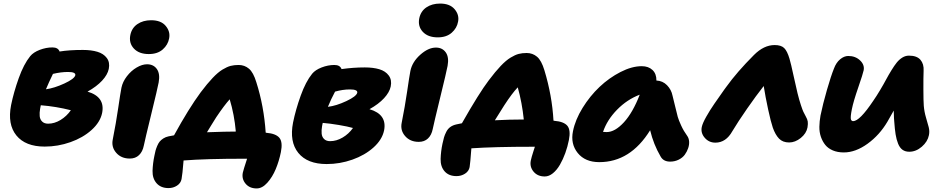

<svg xmlns="http://www.w3.org/2000/svg" viewBox="-20 -847 5262 1073"><path d="M230 -27.8Q122.1 -27.8 71.5 -90.1Q21 -152.3 42 -259.8Q56.6 -331.5 84.7 -410.2Q112.8 -488.8 148.9 -533.2Q166.5 -554.7 202.1 -568.4Q237.8 -582 272.9 -582Q304.7 -582 313 -559.1Q366.7 -567.9 442.9 -567.9Q490.2 -567.9 524.4 -557.6Q558.6 -547.4 576.9 -522.9Q595.2 -498.5 587.9 -461.9Q581.1 -429.2 550.5 -396.2Q520 -363.3 469.2 -335Q568.4 -305.7 550.8 -215.8Q540 -164.1 491.7 -120.6Q443.4 -77.1 373.5 -52.5Q303.7 -27.8 230 -27.8ZM359.9 -444.8Q321.3 -444.8 275.9 -434.1Q252.4 -385.7 236.8 -348.1Q283.7 -354.5 340.1 -380.6Q396.5 -406.7 400.9 -426.8Q403.8 -444.8 359.9 -444.8ZM204.1 -238.8Q200.2 -216.3 201.9 -197.8Q203.6 -179.2 215.8 -167.5Q228 -155.8 249 -155.8Q284.2 -155.8 318.4 -176.5Q352.5 -197.3 376 -231Q293.5 -252 208 -258.8Q206.1 -251.5 204.1 -238.8Z M811.5 -544.9Q756.8 -544.9 728 -575.9Q699.2 -606.9 708.5 -651.9Q716.8 -691.4 748.3 -712.6Q779.8 -733.9 824.7 -733.9Q879.9 -733.9 906.2 -702.1Q932.6 -670.4 925.3 -632.8Q918.9 -596.7 889.6 -570.8Q860.4 -544.9 811.5 -544.9ZM705.6 39.1Q657.2 39.1 629.2 6.6Q601.1 -25.9 610.4 -68.8Q628.4 -159.2 640.6 -243.2Q652.8 -327.1 658.7 -356.9Q665.5 -390.1 689.2 -420.9Q712.9 -451.7 743.7 -469.7Q774.4 -487.8 801.8 -487.8Q837.9 -487.8 856.7 -461.2Q875.5 -434.6 866.7 -386.2Q860.4 -352.5 825.2 -208.7Q790 -64.9 783.7 -33.2Q776.9 1 756.8 20Q736.8 39.1 705.6 39.1Z M1414.6 206.1Q1374.5 206.1 1352.3 179.4Q1330.1 152.8 1336.9 118.2Q1340.3 102.5 1360.8 40H1348.6Q1129.9 40 1005.9 49.8Q999.5 129.9 994.6 153.8Q990.2 176.8 969.2 190.4Q948.2 204.1 921.9 204.1Q878.9 204.1 855.2 177.2Q831.5 150.4 832.5 107.9Q834 65.4 842.8 23.9Q846.2 6.3 849.1 -4.9Q852.1 -16.1 858.4 -31.2Q864.7 -46.4 872.3 -55.7Q879.9 -64.9 892.6 -73.2Q905.3 -81.5 921.9 -85Q932.6 -87.4 952.6 -90.8Q1035.2 -241.2 1101.6 -331.1Q1138.7 -380.4 1168.5 -411.6Q1198.2 -442.9 1223.6 -458.3Q1249 -473.6 1268.8 -478.8Q1288.6 -483.9 1313.5 -483.9Q1346.7 -483.9 1371.3 -463.1Q1396 -442.4 1412.6 -387.2Q1455.1 -253.4 1464.8 -106L1467.8 -105Q1521.5 -100.6 1541.3 -76.9Q1561 -53.2 1549.8 2.9Q1539.6 53.2 1521 97.9Q1502.4 142.6 1473.9 174.3Q1445.3 206.1 1414.6 206.1ZM1188.5 -191.9Q1177.2 -174.8 1158.7 -144Q1140.1 -113.3 1136.7 -107.9Q1243.2 -111.8 1297.9 -111.8Q1289.6 -206.1 1263.7 -292Q1233.9 -259.3 1188.5 -191.9Z M1805.7 69.8Q1697.8 69.8 1647.2 7.6Q1596.7 -54.7 1617.7 -162.1Q1632.3 -233.9 1660.4 -312.3Q1688.5 -390.6 1724.6 -435.1Q1742.2 -456.5 1777.8 -470.2Q1813.5 -483.9 1848.6 -483.9Q1880.4 -483.9 1888.7 -460.9Q1955.1 -470.2 2018.6 -470.2Q2065.9 -470.2 2100.1 -460Q2134.3 -449.7 2152.6 -425Q2170.9 -400.4 2163.6 -363.8Q2156.7 -331.1 2126.2 -298.1Q2095.7 -265.1 2044.9 -236.8Q2144 -207.5 2126.5 -118.2Q2115.7 -66.4 2067.4 -22.9Q2019 20.5 1949.2 45.2Q1879.4 69.8 1805.7 69.8ZM1935.5 -347.2Q1895.5 -347.2 1852.5 -335Q1829.1 -291 1812.5 -250Q1858.9 -255.4 1915.5 -282Q1972.2 -308.6 1976.6 -329.1Q1979.5 -347.2 1935.5 -347.2ZM1779.8 -141.1Q1775.9 -118.7 1777.6 -100.1Q1779.3 -81.5 1791.5 -69.8Q1803.7 -58.1 1824.7 -58.1Q1860.4 -58.1 1894.8 -78.4Q1929.2 -98.6 1952.6 -131.8Q1923.8 -140.1 1872.6 -148.7Q1821.3 -157.2 1783.7 -160.2Q1783.2 -157.7 1781.7 -151.4Q1780.3 -145 1779.8 -141.1Z M2426.3 -638.2Q2371.6 -638.2 2342.8 -669.2Q2314 -700.2 2323.2 -745.1Q2331.5 -784.7 2363 -805.9Q2394.5 -827.1 2439.5 -827.1Q2494.1 -827.1 2520.8 -795.4Q2547.4 -763.7 2540 -726.1Q2533.7 -689.9 2504.4 -664.1Q2475.1 -638.2 2426.3 -638.2ZM2320.3 -54.2Q2272 -54.2 2243.9 -86.7Q2215.8 -119.1 2225.1 -162.1Q2243.2 -252.4 2255.4 -336.4Q2267.6 -420.4 2273.4 -450.2Q2283.7 -501 2328.6 -541Q2373.5 -581.1 2416 -581.1Q2452.1 -581.1 2471.2 -554.2Q2490.2 -527.3 2481.4 -479Q2475.1 -445.3 2439.9 -301.5Q2404.8 -157.7 2398.4 -126Q2391.6 -91.8 2371.6 -73Q2351.6 -54.2 2320.3 -54.2Z M3024.4 139.2Q2984.4 139.2 2961.9 112.3Q2939.5 85.4 2946.3 50.8Q2948.2 41 2951.9 28.1Q2955.6 15.1 2960.9 -1.2Q2966.3 -17.6 2969.2 -26.9H2958.5Q2741.7 -26.9 2614.3 -18.1Q2607.9 67.4 2604.5 86.9Q2600.1 109.9 2578.9 123.5Q2557.6 137.2 2531.2 137.2Q2488.3 137.2 2464.8 110.6Q2441.4 84 2442.4 41Q2443.8 -1.5 2452.6 -43Q2457.5 -65.9 2461.4 -79.3Q2465.3 -92.8 2473.9 -109.9Q2482.4 -127 2496.6 -137.2Q2510.7 -147.5 2531.2 -151.9Q2553.7 -156.7 2561.5 -158.2Q2657.2 -326.7 2711.4 -397.9Q2748.5 -447.3 2778.3 -478.5Q2808.1 -509.8 2833.5 -525.1Q2858.9 -540.5 2878.7 -545.7Q2898.4 -550.8 2923.3 -550.8Q2956.5 -550.8 2981.2 -530Q3005.9 -509.3 3022.5 -454.1Q3065.4 -312.5 3073.2 -172.9L3077.6 -171.9Q3131.3 -167.5 3150.9 -143.8Q3170.4 -120.1 3159.2 -64Q3151.9 -26.9 3139.2 8.3Q3126.5 43.5 3109.4 73.2Q3092.3 103 3070.1 121.1Q3047.9 139.2 3024.4 139.2ZM2798.3 -258.8Q2793.5 -251.5 2745.6 -174.8Q2827.1 -179.2 2907.2 -179.2Q2897.5 -273.4 2873.5 -358.9Q2841.8 -325.7 2798.3 -258.8Z M3329.1 59.1Q3250 59.1 3208.7 8.1Q3167.5 -43 3182.1 -113.8Q3194.8 -177.7 3235.8 -244.1Q3276.9 -310.5 3330.6 -361.3Q3384.3 -412.1 3447.8 -444.6Q3511.2 -477.1 3566.4 -477.1Q3604 -477.1 3626.5 -455.8Q3648.9 -434.6 3648.4 -397Q3683.6 -395.5 3707.8 -370.6Q3731.9 -345.7 3738.3 -313Q3743.2 -295.4 3752.7 -254.2Q3762.2 -212.9 3767.6 -194.1Q3772.9 -175.3 3786.9 -145Q3800.8 -114.7 3820.3 -87.9Q3829.6 -75.2 3831.1 -56.9Q3832.5 -38.6 3825.9 -19Q3819.3 0.5 3806.9 17.6Q3794.4 34.7 3772.7 45.4Q3751 56.2 3725.1 56.2Q3687 56.2 3671.4 26.9Q3632.3 -40 3613.3 -119.1Q3502.9 59.1 3329.1 59.1ZM3370.1 -108.9Q3416.5 -108.9 3466.6 -163.3Q3516.6 -217.8 3555.2 -317.9Q3484.4 -291 3428.5 -233.9Q3372.6 -176.8 3350.1 -109.9Q3356 -108.9 3370.1 -108.9Z M3978 -49.8Q3941.9 -49.8 3918.5 -76.9Q3895 -104 3901.9 -137.2Q3906.2 -158.2 3926.8 -194.6Q3947.3 -231 3972.2 -267.1Q3997.1 -303.2 4026.9 -345.2Q4035.2 -356.4 4039.1 -361.8Q4099.1 -445.3 4193.8 -540Q4249 -595.2 4309.1 -595.2Q4345.2 -595.2 4362.3 -578.6Q4379.4 -562 4392.1 -519Q4400.4 -491.2 4415 -423.1Q4429.7 -355 4437 -326.2Q4446.8 -286.6 4456.1 -259Q4465.3 -231.4 4469.5 -222.7Q4473.6 -213.9 4482.9 -196.8Q4492.2 -180.7 4494.1 -168.2Q4496.1 -155.8 4492.7 -134.8Q4486.3 -101.1 4455.1 -75.9Q4423.8 -50.8 4390.1 -50.8Q4354.5 -50.8 4333.7 -72.3Q4313 -93.8 4298.8 -133.8Q4287.6 -167 4272.7 -235.8Q4257.8 -304.7 4248 -366.2Q4206.1 -313 4155 -239.5Q4104 -166 4072.8 -113.8Q4037.1 -49.8 3978 -49.8Z M4695.8 4.9Q4661.1 4.9 4634.5 -6.3Q4607.9 -17.6 4592.3 -36.9Q4576.7 -56.2 4567.6 -82.3Q4558.6 -108.4 4559.1 -138.7Q4559.6 -168.9 4565.4 -201.2Q4578.6 -265.6 4601.3 -344.2Q4624 -422.9 4640.6 -463.9Q4652.8 -497.1 4675 -515.6Q4697.3 -534.2 4720.7 -534.2Q4760.3 -534.2 4786.4 -509.5Q4812.5 -484.9 4806.6 -454.1Q4803.2 -436 4776.4 -358.4Q4749.5 -280.8 4740.7 -236.8Q4731.4 -190.4 4735.8 -178.7Q4739.3 -170.4 4747.6 -169.9Q4784.2 -169.9 4859.9 -283.2Q4878.4 -309.6 4898.4 -343.3Q4918.5 -377 4932.1 -402.6Q4945.8 -428.2 4961.9 -454.3Q4978 -480.5 4991.7 -497.6Q5005.4 -514.6 5022.9 -525.4Q5040.5 -536.1 5059.6 -536.1Q5104 -536.1 5124 -512.7Q5144 -489.3 5141.6 -451.2Q5140.1 -413.6 5140.4 -347.7Q5140.6 -281.7 5142.6 -255.9Q5145.5 -221.7 5155 -189.9Q5164.6 -158.2 5170.2 -136Q5175.8 -113.8 5171.4 -91.8Q5164.1 -55.2 5131.6 -27.1Q5099.1 1 5061.5 1Q5039.1 1 5023.7 -10Q5008.3 -21 4999 -44.2Q4989.7 -67.4 4985.1 -96.2Q4980.5 -125 4977.5 -168Q4976.6 -176.8 4976.1 -187Q4975.6 -197.3 4975.3 -209.7Q4975.1 -222.2 4974.6 -229Q4970.7 -221.2 4939.5 -167Q4895.5 -92.3 4828.4 -43.7Q4761.2 4.9 4695.8 4.9Z"/></svg>

Font: Shantell Sans Bouncy
Style: Italic
Weight: 800
Italic angle: -11.31°
Designer: Stephen Nixon, Anya Danilova, Shantell Martin
Foundry: Arrow Type
Version: Version 1.006;[9816181b4]